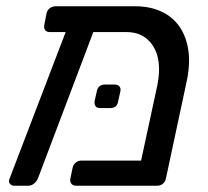

<svg xmlns="http://www.w3.org/2000/svg" viewBox="-20 -591 663 611"><path d="M11 -24 189 -489H138Q128 -489 123.5 -495.5Q119 -502 121 -512L128 -548Q130 -558 138 -564.5Q146 -571 157 -571H411Q457 -571 493 -554.5Q529 -538 551 -506.5Q573 -475 579.5 -430Q586 -385 573 -327L508 -23Q506 -13 498.5 -6.5Q491 0 480 0H222Q212 0 207 -6.5Q202 -13 204 -23L211 -57Q213 -67 221 -73.5Q229 -80 239 -80H429L481 -321Q496 -399 467.5 -444Q439 -489 382 -489H277L101 -24Q97 -14 88.5 -7Q80 0 70 0H25Q16 0 11 -7Q6 -14 11 -24ZM281 -269 288 -300Q292 -322 315 -322H345Q355 -322 360 -316Q365 -310 363 -300L356 -269Q353 -247 330 -247H299Q279 -247 281 -269Z"/></svg>

Font: SVN-Rubik
Style: Italic
Weight: 400
Italic angle: -12°
Designer: Hubert and Fischer
Foundry: Hubert & Fischer
Version: Version 2.101; ttfautohint (v1.8.3)